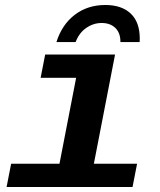

<svg xmlns="http://www.w3.org/2000/svg" viewBox="-20 -746 640 766"><path d="M354.5 -92.8H526.9L508.8 0H6.3L24.4 -92.8H217.3L283.7 -435.5H142.1L160.2 -528.3H439ZM385.7 -654.3Q352.5 -654.3 324 -634.5Q295.4 -614.7 281.7 -578.1H205.1Q227.1 -647.9 278.3 -687Q329.6 -726.1 399.9 -726.1Q465.3 -726.1 501.5 -691.9Q537.6 -657.7 537.6 -592.3L537.1 -578.1H460.4V-579.6Q460.4 -615.2 439.9 -634.8Q419.4 -654.3 385.7 -654.3Z"/></svg>

Font: Cousine
Style: Bold Italic
Weight: 700
Italic angle: -12°
Monospace: yes
Designer: Steve Matteson
Foundry: Ascender Corporation
Version: Version 1.20